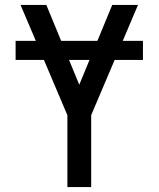

<svg xmlns="http://www.w3.org/2000/svg" viewBox="-20 -755 640 775"><path d="M252 0V-290L63 -735H167L300 -413L433 -735H537L348 -290V0ZM557 -513H43V-590H557Z"/></svg>

Font: Iosevka Aile Medium
Style: Regular
Weight: 500
Designer: Belleve Invis
Foundry: Belleve Invis
Version: Version 27.3.5; ttfautohint (v1.8.4)